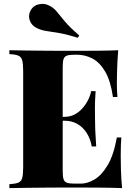

<svg xmlns="http://www.w3.org/2000/svg" viewBox="-20 -966 690 986"><path d="M587 -708Q583 -658 581.5 -611.5Q580 -565 580 -540Q580 -519 581 -500Q582 -481 583 -468H560Q548 -551 520 -598.5Q492 -646 454.5 -665.5Q417 -685 376 -685H363Q337 -685 324 -680.5Q311 -676 306.5 -663Q302 -650 302 -622V-86Q302 -59 306.5 -45.5Q311 -32 324 -27.5Q337 -23 363 -23H396Q429 -23 465.5 -44.5Q502 -66 533 -118Q564 -170 580 -260H603Q600 -224 600 -168Q600 -143 601 -96.5Q602 -50 607 0Q556 -2 492 -2.5Q428 -3 378 -3Q351 -3 309.5 -3Q268 -3 219.5 -2.5Q171 -2 121.5 -1.5Q72 -1 28 0V-20Q59 -22 74 -28Q89 -34 94 -52Q99 -70 99 -106V-602Q99 -639 94 -656.5Q89 -674 73.5 -680.5Q58 -687 28 -688V-708Q72 -707 121.5 -706.5Q171 -706 219.5 -705.5Q268 -705 309.5 -705Q351 -705 378 -705Q424 -705 482.5 -705.5Q541 -706 587 -708ZM442 -366Q442 -366 442 -356Q442 -346 442 -346H272Q272 -346 272 -356Q272 -366 272 -366ZM471 -498Q467 -441 467.5 -411Q468 -381 468 -356Q468 -331 469 -301Q470 -271 474 -214H451Q445 -251 426.5 -281Q408 -311 379 -328.5Q350 -346 312 -346V-366Q340 -366 363 -378Q386 -390 403.5 -410Q421 -430 432.5 -453Q444 -476 448 -498ZM229 -939Q254 -928 271 -907Q288 -886 313.5 -855.5Q339 -825 387 -784L380 -772Q322 -790 283 -796.5Q244 -803 217 -807Q190 -811 167 -823Q143 -835 133.5 -859.5Q124 -884 135 -908Q149 -937 178 -943.5Q207 -950 229 -939Z"/></svg>

Font: Playfair Display Black
Style: Regular
Weight: 900
Designer: Claus Eggers Sørensen
Foundry: Claus Eggers Sørensen
Version: Version 1.203